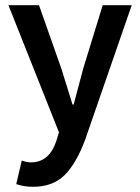

<svg xmlns="http://www.w3.org/2000/svg" viewBox="-20 -511 535 733"><path d="M106 202.1Q71.8 202.1 42 191.9L63 102.1Q84 108.9 98.1 108.9Q168.9 108.9 195.8 24.9L205.1 -5.9L12.2 -491.2H128.9L213.9 -250Q220.7 -229 234.9 -182.6Q249 -136.2 256.8 -111.8H261.2Q289.1 -216.8 297.9 -250L372.1 -491.2H482.9L305.2 22Q272 111.8 227.1 157Q182.1 202.1 106 202.1Z"/></svg>

Font: SourceSansPro-Semibold
Style: Regular
Weight: 600
Designer: Paul D. Hunt
Foundry: Adobe Systems Incorporated
Version: Version 2.020;PS 2.0;hotconv 1.0.86;makeotf.lib2.5.63406